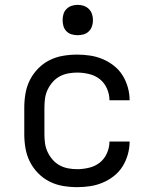

<svg xmlns="http://www.w3.org/2000/svg" viewBox="-20 -763 640 791"><path d="M298 8Q268 8 239 3Q210 -2 184 -15Q158 -28 137 -49.5Q116 -71 103 -97Q90 -123 85 -152Q80 -181 80 -210V-320Q80 -349 85 -378Q90 -407 103 -433Q116 -459 137 -480.5Q158 -502 184 -515Q210 -528 239 -533Q268 -538 298 -538Q325 -538 351.5 -534Q378 -530 403 -519.5Q428 -509 449.5 -492Q471 -475 485 -452.5Q499 -430 506.5 -403.5Q514 -377 514 -350Q514 -350 514 -350Q514 -350 514 -350H431Q431 -350 431 -350Q431 -350 431 -350Q431 -375 420.5 -398.5Q410 -422 391 -437Q372 -452 347 -458Q322 -464 298 -464Q279 -464 260.5 -460.5Q242 -457 225.5 -448Q209 -439 196.5 -424.5Q184 -410 176 -393Q168 -376 165.5 -357.5Q163 -339 163 -320V-210Q163 -191 165.5 -172.5Q168 -154 176 -137Q184 -120 196.5 -105.5Q209 -91 225.5 -82Q242 -73 260.5 -69.5Q279 -66 298 -66Q322 -66 347 -72Q372 -78 391 -93Q410 -108 420.5 -131.5Q431 -155 431 -180Q431 -180 431 -180Q431 -180 431 -180H514Q514 -180 514 -180Q514 -180 514 -180Q514 -153 506.5 -126.5Q499 -100 485 -77.5Q471 -55 449.5 -38Q428 -21 403 -10.5Q378 0 351.5 4Q325 8 298 8ZM300 -618Q287 -618 275 -621.5Q263 -625 254 -634Q245 -643 241.5 -655Q238 -667 238 -680Q238 -693 241.5 -705Q245 -717 254 -726Q263 -735 275 -739Q287 -743 300 -743Q313 -743 325 -739Q337 -735 346 -726Q355 -717 359 -705Q363 -693 363 -680Q363 -667 359 -655Q355 -643 346 -634Q337 -625 325 -621.5Q313 -618 300 -618Z"/></svg>

Font: Iosevka Curly Extended
Style: Regular
Weight: 400
Width: 7
Monospace: yes
Designer: Belleve Invis
Foundry: Belleve Invis
Version: Version 11.1.0; ttfautohint (v1.8.3)